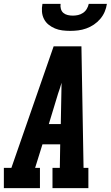

<svg xmlns="http://www.w3.org/2000/svg" viewBox="-35 -975 574 995"><path d="M-15 0V-105H24L243 -735H387L398 -105H423V0H237V-105H275L277 -227H185L147 -105H172V0ZM280 -332 283 -490Q283 -504 283.5 -518Q284 -532 284 -546Q280 -532 275.5 -518Q271 -504 266 -490L218 -332ZM329 -815Q308 -815 288 -817.5Q268 -820 250 -827.5Q232 -835 217 -847Q202 -859 193 -876.5Q184 -894 182.5 -914.5Q181 -935 185 -955H279Q277 -942 280.5 -929Q284 -916 293.5 -908Q303 -900 316 -897Q329 -894 342 -894Q356 -894 369.5 -897Q383 -900 395 -908Q407 -916 414.5 -928.5Q422 -941 425 -955H519Q516 -934 507.5 -914Q499 -894 484.5 -877Q470 -860 451.5 -847.5Q433 -835 412 -827.5Q391 -820 370 -817.5Q349 -815 329 -815Z"/></svg>

Font: Iosevka Slab Extrabold
Style: Italic
Weight: 800
Italic angle: -9°
Monospace: yes
Designer: Belleve Invis
Foundry: Belleve Invis
Version: Version 11.1.0; ttfautohint (v1.8.3)